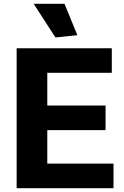

<svg xmlns="http://www.w3.org/2000/svg" viewBox="-20 -995 656 1015"><path d="M273 -797 158 -975H321L389 -809ZM68 -740H571V-610H230V-437H538V-307H230V-130H580V0H68Z"/></svg>

Font: Encode Sans Narrow
Style: Bold
Weight: 700
Designer: Pablo Impallari, Andres Torresi
Foundry: Pablo Impallari, Andres Torresi
Version: Version 1.000; ttfautohint (v1.00) -l 8 -r 50 -G 200 -x 14 -